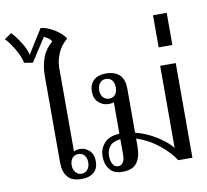

<svg xmlns="http://www.w3.org/2000/svg" viewBox="-151 -991 1194 1105"><g transform="rotate(-10 445.5 -438.5)"><path d="M157 -21C173 0 201 10 240 10C270 10 294 2 311 -13C328 -28 336 -50 336 -77C336 -104 328 -125 312 -140C296 -155 278 -162 257 -162C243 -162 231 -159 222 -154C222 -154 222 -643 222 -643C222 -670 228 -698 240 -726C251 -754 270 -779 296 -800C286 -819 267 -837 239 -855C210 -873 183 -884 156 -887C156 -887 67 -745 67 -745C64 -766 54 -790 37 -817C20 -844 3 -868 -16 -887C-16 -887 -58 -859 -58 -859C-43 -846 -27 -823 -8 -792C11 -760 23 -731 28 -706C28 -706 78 -698 78 -698C78 -698 166 -834 166 -834C175 -829 184 -824 193 -818C201 -811 206 -805 209 -800C180 -775 160 -746 149 -715C138 -684 132 -648 132 -608C132 -608 132 -107 132 -107C132 -70 140 -41 157 -21ZM278 -36C269 -25 257 -20 243 -20C229 -20 218 -25 209 -36C200 -46 195 -60 195 -78C195 -96 200 -110 209 -120C218 -130 229 -135 243 -135C257 -135 269 -130 278 -120C287 -110 292 -96 292 -78C292 -60 287 -46 278 -36Z M887 -553C887 -553 796 -553 796 -553C796 -553 796 -73 796 -73C779 -96 751 -120 712 -145C673 -170 632 -188 587 -199C587 -199 587 -456 587 -456C587 -528 551 -564 478 -564C449 -564 426 -556 409 -541C392 -525 383 -503 383 -476C383 -448 391 -426 408 -411C424 -396 444 -388 468 -388C481 -388 491 -390 497 -393C497 -393 497 -209 497 -209C456 -207 427 -195 408 -174C389 -153 379 -127 379 -96C379 -66 387 -41 403 -21C418 0 443 10 478 10C519 10 547 -2 563 -25C579 -48 587 -79 587 -118C587 -118 587 -165 587 -165C633 -150 676 -127 717 -94C758 -61 787 -29 804 0C804 0 887 0 887 0C887 0 887 -553 887 -553ZM510 -433C501 -423 489 -418 475 -418C461 -418 449 -423 440 -433C431 -443 426 -457 426 -475C426 -493 431 -507 440 -518C449 -528 461 -533 475 -533C489 -533 501 -528 510 -518C519 -507 523 -493 523 -475C523 -457 519 -443 510 -433ZM487 -42C480 -31 471 -26 458 -26C445 -26 434 -32 427 -45C420 -58 416 -74 416 -94C416 -117 423 -136 436 -151C449 -166 469 -174 497 -177C497 -177 497 -85 497 -85C497 -66 494 -52 487 -42Z M806 -847C806 -847 806 -659 806 -659C806 -659 886 -659 886 -659C886 -659 886 -847 886 -847C886 -847 806 -847 806 -847Z"/></g></svg>

Font: BUSH 25 TRIRONG 0515 A
Style: Regular
Weight: 400
Designer: Katatrad Team
Foundry: CadsonDemak